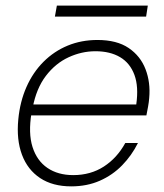

<svg xmlns="http://www.w3.org/2000/svg" viewBox="-20 -650 582 682"><path d="M233 12Q167 12 122.5 -17.5Q78 -47 58 -100.5Q38 -154 45 -226Q51 -289 74 -341Q97 -393 134.5 -430.5Q172 -468 220.5 -488Q269 -508 326 -508Q395 -508 437 -479.5Q479 -451 497 -404Q515 -357 510 -302Q509 -288 506 -271.5Q503 -255 500 -240H79L85 -279H464Q473 -342 457.5 -384Q442 -426 406.5 -447Q371 -468 319 -468Q270 -468 223.5 -446.5Q177 -425 143 -380.5Q109 -336 96 -267L92 -249Q80 -177 95.5 -128Q111 -79 148.5 -53.5Q186 -28 240 -28Q302 -28 349 -58.5Q396 -89 425 -142H470Q448 -98 414 -63Q380 -28 334.5 -8Q289 12 233 12ZM175 -591 182 -630H505L499 -591Z"/></svg>

Font: DM Sans 24pt ExtraLight
Style: Italic
Weight: 250
Italic angle: -10°
Designer: Colophon Foundry, Jonny Pinhorn
Foundry: Colophon Foundry
Version: Version 4.004;gftools[0.9.30]